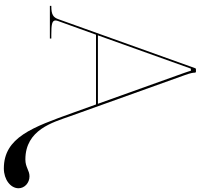

<svg xmlns="http://www.w3.org/2000/svg" viewBox="-40 -760 1040 999"><g transform="rotate(90 479.5 -260.0)"><path d="M566 -120.5C642 91 694.5 239.5 856 239.5C913 239.5 959 205 959 163C959 131.5 931 106 897 106C866 106 850 127.5 809.5 127.5C654 127.5 616 -16 584 -106L370 -703C360 -730.5 357.5 -745 357.5 -755C357.5 -757 356 -760 352.5 -760H339C337.5 -760 335.5 -759 334.5 -756.5L79.5 -44.5C70 -17.5 55.5 -7.5 12.5 -7.5H10V0H180V-7.5H159.5C108 -7.5 86 -11 86 -29C86 -32.5 87 -36.5 88.5 -41.5L160 -240H523ZM163.5 -250 336.5 -733.5H348C348.5 -731 349.5 -725 358.5 -700L519.5 -250Z"/></g></svg>

Font: ZnikomitNo24
Style: Regular
Weight: 500
Designer: gluk
Foundry: gluk
Version: Version 0.55